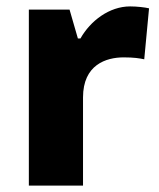

<svg xmlns="http://www.w3.org/2000/svg" viewBox="-20 -579 497 599"><path d="M386 -559C321 -559 262 -514 231 -459H223L197 -549H70V0H239V-275C239 -377 311 -400 366 -400C398 -400 416 -397 430 -394L445 -553C433 -556 407 -559 386 -559Z"/></svg>

Font: Noto Sans Lao ExtraBold
Style: Regular
Weight: 800
Designer: Monotype Design Team
Foundry: Monotype Imaging Inc.
Version: Version 2.003